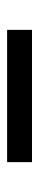

<svg xmlns="http://www.w3.org/2000/svg" viewBox="195 -610 110 540"><g transform="rotate(90 250.0 -340.0)"><path d="M64 -305V-375H436V-305Z"/></g></svg>

Font: Iosevka NFM
Style: Regular
Weight: 400
Monospace: yes
Designer: Belleve Invis
Foundry: Belleve Invis
Version: Version 29.0.4; ttfautohint (v1.8.4);Nerd Fonts 3.3.0